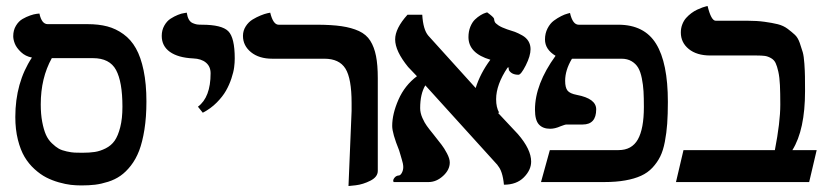

<svg xmlns="http://www.w3.org/2000/svg" viewBox="-20 -604 2730 637"><path d="M288.1 -411.1H151.9Q115.2 -345.2 115.2 -257.8Q115.2 -225.1 120.1 -199.5Q125 -173.8 132.3 -157.2Q139.6 -140.6 152.1 -128.7Q164.6 -116.7 175 -110.8Q185.5 -105 201.4 -101.6Q217.3 -98.1 227.3 -97.7Q237.3 -97.2 252.9 -97.2Q277.3 -97.2 294.7 -99.9Q312 -102.5 330.6 -111.8Q349.1 -121.1 360.4 -137.2Q371.6 -153.3 378.9 -181.9Q386.2 -210.4 386.2 -250Q386.2 -332.5 365 -371.8Q343.8 -411.1 288.1 -411.1ZM250 11.2Q232.4 11.2 215.1 9.3Q197.8 7.3 175.3 1Q152.8 -5.4 133.3 -15.4Q113.8 -25.4 94.5 -43Q75.2 -60.5 61.5 -83.5Q47.9 -106.4 39.3 -140.6Q30.8 -174.8 30.8 -215.8Q30.8 -329.6 85.9 -413.1Q64.5 -417 49.6 -431.2Q34.7 -445.3 29.3 -459Q23.9 -472.7 23.9 -483.9Q23.9 -503.9 33 -518.8Q42 -533.7 54.7 -541Q67.4 -548.3 80.1 -552.7Q92.8 -557.1 101.6 -558.1L110.8 -559.1Q118.2 -523.9 138.2 -523.9H271Q307.1 -523.9 335.9 -516.4Q364.7 -508.8 389.6 -490.7Q414.6 -472.7 430.9 -443.6Q447.3 -414.6 456.5 -370.1Q465.8 -325.7 465.8 -267.1Q465.8 -215.8 459.2 -174.3Q452.6 -132.8 441.7 -104.2Q430.7 -75.7 414.1 -54.4Q397.5 -33.2 379.6 -20.8Q361.8 -8.3 338.9 -1Q315.9 6.3 295.4 8.8Q274.9 11.2 250 11.2Z M652.8 -230 636.7 -250Q678.7 -281.2 678.7 -360.8Q678.7 -383.3 663.3 -396.2Q647.9 -409.2 620.6 -410.2Q570.8 -412.6 543.7 -431.9Q516.6 -451.2 516.6 -484.9Q516.6 -503.9 525.1 -519Q533.7 -534.2 545.9 -542Q558.1 -549.8 570.3 -554.7Q582.5 -559.6 590.8 -560.5L599.6 -562Q601.6 -548.3 606.4 -539.6Q611.3 -530.8 619.4 -527.3Q627.4 -523.9 633.5 -522.9Q639.6 -522 649.9 -522Q715.8 -522 737.3 -500.5Q758.8 -479 758.8 -410.2Q758.8 -396 756.8 -380.6Q754.9 -365.2 747.8 -343.8Q740.7 -322.3 729.7 -303Q718.8 -283.7 699 -263.7Q679.2 -243.7 652.8 -230Z M1136.2 13.2 1146.5 -235.8V-262.2Q1146.5 -343.8 1126 -376.5Q1105.5 -409.2 1056.2 -409.2H883.3Q839.4 -409.2 812.7 -430.9Q786.1 -452.6 786.1 -484.9Q786.1 -502.4 795.4 -516.8Q804.7 -531.2 818.1 -539.3Q831.5 -547.4 844.7 -552.7Q857.9 -558.1 867.2 -560.1L876.5 -562Q886.2 -522 904.3 -522H1029.3Q1079.6 -522 1113 -517.1Q1146.5 -512.2 1170.9 -501Q1195.3 -489.7 1208.5 -468.8Q1221.7 -447.8 1227.5 -418.2Q1233.4 -388.7 1233.4 -344.2V-37.1Q1233.4 -17.1 1209 -4.6Q1184.6 7.8 1160.2 10.7Z M1740.2 -440.9Q1740.2 -418.5 1724.4 -387.2Q1708.5 -356 1700.2 -356Q1676.8 -356 1668 -372.1H1668.9Q1665.5 -377.9 1669.9 -379.4H1669.4Q1667 -379.9 1664.1 -379.9Q1626 -323.2 1626 -274.9Q1626 -247.1 1636.2 -230H1631.8L1698.2 -159.2Q1742.2 -108.4 1742.2 -67.9Q1742.2 -40 1718 -15.6Q1693.8 8.8 1651.9 8.8Q1647.5 -37.6 1630.9 -55.2H1631.8L1391.1 -320.8Q1374 -292.5 1374 -245.1Q1374 -229.5 1381.3 -212.9Q1388.7 -196.3 1396 -186.5Q1402.8 -176.8 1418 -158.2L1444.8 -124Q1453.6 -112.8 1462.9 -95.2Q1472.2 -77.6 1472.2 -64.9Q1472.2 -40.5 1450 -20.3Q1427.7 0 1401.9 0H1286.1Q1282.2 -5.4 1288.1 -13.4Q1293.9 -21.5 1304.2 -22Q1309.1 -22.9 1313.5 -31.2Q1317.9 -39.6 1317.9 -49.8Q1317.9 -55.2 1316.4 -62.5Q1314.9 -69.8 1313 -75.2L1308.6 -90.3L1304.2 -105Q1281.2 -161.6 1281.2 -186Q1281.2 -226.1 1302 -273.4Q1322.8 -320.8 1363.3 -351.1Q1358.9 -356 1348.6 -366.5Q1338.4 -377 1334 -381.8Q1291 -434.6 1291 -473.1Q1291 -509.8 1332 -555.2H1380.9Q1383.8 -505.9 1400.9 -485.8L1558.1 -312Q1573.7 -361.3 1606.9 -405.8Q1534.2 -427.2 1534.2 -481Q1534.2 -500 1540.5 -515.4Q1546.9 -530.8 1555.9 -539.3Q1564.9 -547.9 1574.2 -553.5Q1583.5 -559.1 1589.8 -561L1596.2 -563Q1617.2 -547.9 1619.1 -542Q1619.6 -535.6 1621.6 -531.2Q1623.5 -526.9 1633.5 -520Q1643.6 -513.2 1662.1 -506.8Q1677.2 -502.4 1688.2 -498.3Q1699.2 -494.1 1712.6 -486.6Q1726.1 -479 1733.2 -467.3Q1740.2 -455.6 1740.2 -440.9Z M2116.2 -249Q2116.2 -279.8 2115 -301Q2113.8 -322.3 2109.4 -344.2Q2105 -366.2 2097.2 -379.4Q2089.4 -392.6 2075.4 -400.9Q2061.5 -409.2 2042 -409.2H1877.9Q1878.9 -408.2 1877 -408.2V-409.2Q1876 -408.2 1877 -408.2Q1855 -371.1 1855 -335.9Q1855 -313.5 1862.8 -303.5Q1870.6 -293.5 1894 -289.1Q1958 -276.9 1958 -241.2Q1958 -190.9 1913.1 -190.9H1890.1H1857.9Q1855.5 -190.9 1839.8 -185.1Q1821.3 -176.8 1805.2 -176.8Q1781.2 -176.8 1768.1 -190.9Q1754.9 -205.1 1754.9 -240.2Q1754.9 -324.7 1823.2 -418.9Q1788.1 -439.9 1788.1 -473.1Q1788.1 -493.2 1796.6 -509.8Q1805.2 -526.4 1817.4 -535.4Q1829.6 -544.4 1841.8 -550.5Q1854 -556.6 1862.3 -558.6L1871.1 -561Q1879.9 -522 1899.9 -522H2031.2Q2117.7 -522 2156.7 -458.7Q2195.8 -395.5 2195.8 -266.1Q2195.8 -224.6 2193.6 -193.8Q2191.4 -163.1 2185.8 -133.8Q2180.2 -104.5 2170.4 -84.7Q2160.6 -64.9 2144.8 -47.9Q2128.9 -30.8 2106.7 -20.8Q2084.5 -10.7 2054.2 -5.4Q2023.9 0 1984.9 0H1774.9L1804.2 -106H2032.2Q2076.2 -106 2096.2 -141.4Q2116.2 -176.8 2116.2 -249Z M2460.4 -535.2Q2491.7 -535.2 2516.6 -531.7Q2541.5 -528.3 2560.3 -523.7Q2579.1 -519 2593.3 -508.3Q2607.4 -497.6 2617.2 -488.5Q2627 -479.5 2633.3 -461.7Q2639.6 -443.8 2643.3 -430.7Q2647 -417.5 2648.7 -392.6Q2650.4 -367.7 2650.6 -350.6Q2650.9 -333.5 2650.9 -301.8Q2650.9 -173.3 2608.9 -106H2689.5L2664.6 0H2222.7L2247.6 -106H2550.8Q2568.8 -198.7 2568.8 -256.8Q2568.8 -295.4 2567.6 -321.3Q2566.4 -347.2 2562.3 -366Q2558.1 -384.8 2553.2 -395Q2548.3 -405.3 2538.1 -411.1Q2527.8 -417 2517.6 -418.5Q2507.3 -419.9 2489.7 -419.9H2336.4Q2291.5 -419.9 2265.1 -441.4Q2238.8 -462.9 2238.8 -496.1Q2238.8 -510.7 2243.7 -523.2Q2248.5 -535.6 2256.3 -544.4Q2264.2 -553.2 2273.7 -560.3Q2283.2 -567.4 2292.7 -571.8Q2302.2 -576.2 2310.1 -579.1Q2317.9 -582 2322.8 -583L2327.6 -584Q2339.4 -535.2 2354.5 -535.2Z"/></svg>

Font: Linux Libertine G
Style: Bold
Weight: 700
Designer: Philipp H. Poll
Foundry: Philipp H. Poll
Version: Version 5.0.3